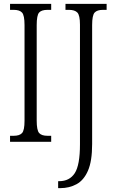

<svg xmlns="http://www.w3.org/2000/svg" viewBox="-20 -734 599 994"><path d="M32 0V-31H51Q81 -31 94 -45Q107 -59 107 -109V-604Q107 -655 94 -669Q81 -683 51 -683H32V-714H245V-683H226Q195 -683 182.5 -669Q170 -655 170 -604V-110Q170 -60 182.5 -45.5Q195 -31 226 -31H245V0ZM281 240V204H286Q340 204 367 162.5Q394 121 394 13V-606Q394 -655 380.5 -669Q367 -683 337 -683H319V-714H532V-683H513Q483 -683 470 -669Q457 -655 457 -604V12Q457 100 435.5 149.5Q414 199 376.5 219.5Q339 240 292 240Z"/></svg>

Font: Noto Serif ExtraCondensed Light
Style: Regular
Weight: 300
Width: 2
Designer: Monotype Design Team
Foundry: Monotype Imaging Inc.
Version: Version 2.014; ttfautohint (v1.8.4.7-5d5b)